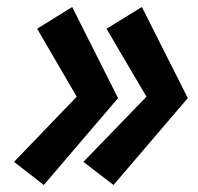

<svg xmlns="http://www.w3.org/2000/svg" viewBox="-20 -530 565 548"><path d="M199 -254 20 -68 105 -2 317 -250 186 -510 86 -448ZM398 -254 218 -68 304 -2 516 -250 385 -510 284 -448Z"/></svg>

Font: Jost* 700 Bold Italic
Style: Bold Italic
Weight: 700
Italic angle: -10°
Version: Version 3.200; ttfautohint (v0.97) -l 8 -r 50 -G 200 -x 14 -